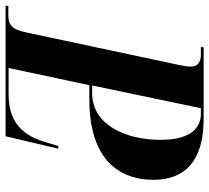

<svg xmlns="http://www.w3.org/2000/svg" viewBox="-51 -703 754 692"><g transform="rotate(-90 326.0 -357.0)"><path d="M244 0H501L503 -10H477C450 -10 432 -19 432 -46C432 -55 433 -66 436 -80L555 -639C566 -694 585 -704 618 -704H650L652 -714H181L136 -524H146L160 -571C186 -659 237 -703 333 -703H427L365 -412H313C120 -412 24 -325 24 -180C24 -68 91 0 244 0ZM262 -10C210 -10 168 -48 168 -155C168 -280 221 -402 337 -402H364L282 -10Z"/></g></svg>

Font: Noto Serif Display Condensed
Style: Bold Italic
Weight: 700
Width: 3
Italic angle: -12°
Designer: Monotype Design Team
Foundry: Monotype Imaging Inc.
Version: Version 2.009